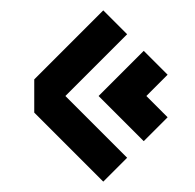

<svg xmlns="http://www.w3.org/2000/svg" viewBox="-20 -470 375 370"><path d="M46 -317 179 -450 225 -404 106 -285 225 -166 179 -120 46 -253ZM170 -285 257 -372 303 -326 262 -285 303 -244 257 -198Z"/></svg>

Font: Aubrey
Style: Regular
Weight: 400
Designer: Gayaneh Bagdasaryan
Foundry: Cyreal.org
Version: Version 1.102; ttfautohint (v1.8.3)